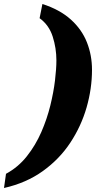

<svg xmlns="http://www.w3.org/2000/svg" viewBox="-62 -801 504 960"><path d="M-32 68Q29 35 72.5 -20Q116 -75 144.5 -140.5Q173 -206 189.5 -273Q206 -340 213 -399Q220 -458 220 -499Q220 -560 201.5 -618Q183 -676 136 -710L150 -781Q237 -753 292 -703.5Q347 -654 372.5 -589.5Q398 -525 398 -452Q398 -358 371 -264Q344 -170 289.5 -87.5Q235 -5 152 54.5Q69 114 -42 139Z"/></svg>

Font: Noto Serif ExtraBold
Style: Italic
Weight: 800
Italic angle: -12°
Designer: Monotype Design Team
Foundry: Monotype Imaging Inc.
Version: Version 2.013